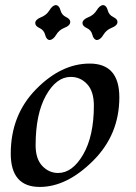

<svg xmlns="http://www.w3.org/2000/svg" viewBox="-20 -736 542 766"><path d="M211.9 -45.9Q269 -45.9 311.8 -119.6Q354.5 -193.4 354.5 -314.5Q354.5 -371.6 327.6 -400.4Q300.8 -429.2 262.2 -429.2Q205.1 -429.2 163.6 -355.5Q122.1 -281.7 122.1 -156.2Q122.1 -102.1 148.7 -74Q175.3 -45.9 211.9 -45.9ZM138.7 9.8Q22.9 9.8 22.9 -123Q22.9 -276.9 123.5 -379.6Q224.1 -482.4 337.9 -482.4Q456.1 -482.4 456.1 -347.7Q456.1 -198.7 351.3 -94.5Q246.6 9.8 138.7 9.8ZM178.2 -576.2Q165 -577.6 160.2 -596.9Q155.3 -616.2 137.9 -624Q120.6 -631.8 120.6 -644Q120.6 -658.2 145.5 -668Q166 -676.3 177.5 -695.3Q189 -714.4 202.6 -715.8Q216.3 -714.4 221.2 -695.3Q226.1 -676.3 243.2 -668.2Q260.3 -660.2 260.3 -648.4Q260.3 -633.8 235.8 -624.5Q215.3 -616.2 203.9 -596.9Q192.4 -577.6 178.2 -576.2ZM366.7 -576.2Q353.5 -577.6 348.6 -596.9Q343.8 -616.2 326.4 -624Q309.1 -631.8 309.1 -644Q309.1 -658.2 334 -668Q354.5 -676.3 366 -695.3Q377.4 -714.4 391.1 -715.8Q404.8 -714.4 409.7 -695.3Q414.6 -676.3 431.6 -668.2Q448.7 -660.2 448.7 -648.4Q448.7 -633.8 424.3 -624.5Q403.8 -616.2 392.3 -596.9Q380.9 -577.6 366.7 -576.2Z"/></svg>

Font: Kelvinch
Style: Italic
Weight: 400
Italic angle: -10°
Designer: Paul James Miller
Foundry: High-Logic / Made with FontCreator
Version: Version 3.40;July 22, 2017;FontCreator 11.0.0.2388 64-bit